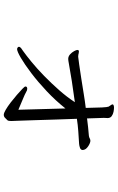

<svg xmlns="http://www.w3.org/2000/svg" viewBox="181 -774 637 1040"><g transform="rotate(90 500.0 -254.5)"><path d="M568 -290Q525 -236 474.5 -188.5Q424 -141 376.5 -105Q329 -69 294 -48.5Q259 -28 246 -28Q240 -28 235 -34Q234 -35 234 -38Q234 -44 241.5 -50Q249 -56 256 -60Q280 -77 316 -106.5Q352 -136 391.5 -174.5Q431 -213 468.5 -255.5Q506 -298 534 -341Q473 -333 419.5 -324.5Q366 -316 322 -308Q316 -307 310.5 -306Q305 -305 300 -305Q286 -305 275 -315Q264 -325 257.5 -337Q251 -349 251 -355Q251 -357 252.5 -360Q254 -363 258 -363Q262 -363 268 -362L276 -360Q282 -359 286 -359H288Q299 -360 330.5 -364.5Q362 -369 404 -375.5Q446 -382 488.5 -389Q531 -396 565 -400Q564 -459 562.5 -488Q561 -517 558 -524Q556 -528 551 -534.5Q546 -541 546 -545V-547Q550 -553 564 -553Q573 -553 586 -550.5Q599 -548 609.5 -540.5Q620 -533 620 -518Q620 -514 619.5 -508.5Q619 -503 619 -498Q619 -494 620 -469Q621 -444 622 -407Q645 -410 668 -412.5Q691 -415 716 -417Q724 -418 730 -421.5Q736 -425 743 -425H745Q759 -423 774.5 -412Q790 -401 792 -389Q792 -388 792.5 -387Q793 -386 793 -384Q793 -373 782 -369Q771 -365 760 -364Q725 -362 691 -359.5Q657 -357 624 -352Q626 -298 628 -237.5Q630 -177 631.5 -123.5Q633 -70 634.5 -35Q636 0 636 4Q636 19 632 24Q628 29 620 36Q613 44 602 44Q593 44 575 33.5Q557 23 535.5 6.5Q514 -10 494.5 -27Q475 -44 462 -56.5Q449 -69 449 -73Q449 -83 461 -83Q470 -83 477 -78Q491 -70 520.5 -58Q550 -46 575 -35Z"/></g></svg>

Font: Klee One SemiBold
Style: Regular
Weight: 600
Designer: Fontworks Inc.
Foundry: Fontworks Inc.
Version: Version 1.00;January 12, 2022;FontCreator 13.0.0.2683 64-bit